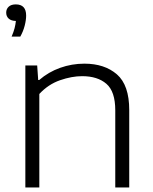

<svg xmlns="http://www.w3.org/2000/svg" viewBox="-20 -832 678 852"><path d="M92.5 0V-541.5H145L149.5 -477H154Q195 -512.5 246.8 -531Q298.5 -549.5 354.5 -549.5Q444 -549.5 498.8 -502Q553.5 -454.5 553.5 -343.5V0H491.5V-342.5Q491.5 -426 452.2 -460Q413 -494 344.5 -494Q298.5 -494 246.5 -476Q194.5 -458 154.5 -415V0ZM31.5 -669.5Q40.5 -690.5 44.8 -707.2Q49 -724 50.5 -739Q29.5 -739.5 18.5 -749.5Q7.5 -759.5 7.5 -776Q7.5 -792 18.5 -802.2Q29.5 -812.5 50 -812.5Q96 -812.5 96 -763Q96 -743 89.5 -717.8Q83 -692.5 70 -669.5Z"/></svg>

Font: Encode Sans Exp Lt
Style: Regular
Weight: 300
Width: 7
Designer: Multiple Designers
Foundry: Impallari Type
Version: Version 3.002; ttfautohint (v1.8.3) -l 8 -r 50 -G 200 -x 14 